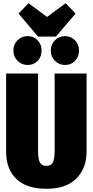

<svg xmlns="http://www.w3.org/2000/svg" viewBox="-20 -1152 575 1191"><path d="M517 -210Q517 -109 454 -45Q391 19 268 19Q144 19 81 -42.5Q18 -104 18 -210V-696H216V-216Q216 -166 227.5 -144.5Q239 -123 268 -123Q297 -123 308 -145Q319 -167 319 -216V-696H517ZM387 -1132 449 -1068 327 -925H216L95 -1068L157 -1132L272 -1047ZM238 -839Q238 -800 214 -774.5Q190 -749 151 -749Q114 -749 88.5 -775Q63 -801 63 -839Q63 -876 88.5 -902Q114 -928 151 -928Q189 -928 213.5 -902Q238 -876 238 -839ZM470 -839Q470 -800 446 -774.5Q422 -749 383 -749Q346 -749 320.5 -775Q295 -801 295 -839Q295 -876 320.5 -902Q346 -928 383 -928Q421 -928 445.5 -902Q470 -876 470 -839Z"/></svg>

Font: Fira Sans Extra Condensed Black
Style: Regular
Weight: 900
Width: 1
Designer: Carrois Corporate & Edenspiekermann AG
Foundry: Carrois Corporate GbR & Edenspiekermann AG
Version: Version 4.203